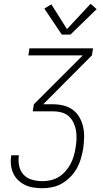

<svg xmlns="http://www.w3.org/2000/svg" viewBox="-20 -989 540 1009"><path d="M203 0Q179 0 155.5 -3.5Q132 -7 111.5 -17Q91 -27 75 -42.5Q59 -58 49.5 -78.5Q40 -99 37.5 -123Q35 -147 39 -170Q39 -171 39 -171.5Q39 -172 39 -173H79Q79 -172 79 -171.5Q79 -171 79 -171Q75 -143 81 -116Q87 -89 104.5 -70.5Q122 -52 148.5 -44.5Q175 -37 203 -37Q225 -37 247 -42Q269 -47 288.5 -59Q308 -71 324 -89Q340 -107 350.5 -127Q361 -147 367.5 -168.5Q374 -190 377 -212Q381 -234 382 -257.5Q383 -281 379.5 -302.5Q376 -324 366.5 -344Q357 -364 341.5 -378Q326 -392 304.5 -398Q283 -404 260 -404H152L158 -441L415 -698H129L135 -735H469L463 -698L207 -441H260Q289 -441 316 -434Q343 -427 364.5 -410.5Q386 -394 399 -370Q412 -346 417.5 -319Q423 -292 422 -263Q421 -234 417 -206Q412 -180 404.5 -154Q397 -128 383.5 -104Q370 -80 350 -59.5Q330 -39 306 -25Q282 -11 255.5 -5.5Q229 0 203 0ZM305 -807 213 -944 250 -966 332 -836 456 -969 488 -941 350 -807Z"/></svg>

Font: Iosevka Curly XLtObl
Style: Regular
Weight: 200
Italic angle: -9°
Monospace: yes
Designer: Belleve Invis
Foundry: Belleve Invis
Version: Version 11.1.0; ttfautohint (v1.8.3)